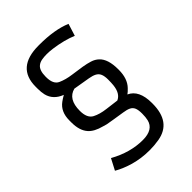

<svg xmlns="http://www.w3.org/2000/svg" viewBox="-249 -869 1098 1098"><g transform="rotate(-45 300.0 -319.5)"><path d="M93.8 -601.6Q93.8 -756.3 272 -756.3H278.8Q401.4 -756.3 481 -722.7L458 -648.9Q399.4 -673.8 317.4 -685.1Q292 -688.5 269.8 -688.5Q247.6 -688.5 229.5 -685.1Q211.4 -681.6 199.2 -671.9Q174.8 -653.3 174.8 -601.6V-597.7Q174.8 -540 209.5 -524.4Q244.1 -508.8 290 -502.7Q335.9 -496.6 365.5 -491.7Q395 -486.8 419.4 -479.2Q443.8 -471.7 461.4 -455.1Q498.5 -420.9 498.5 -338.4V-333Q498.5 -262.7 460.9 -223.6Q444.8 -206.5 433.6 -199.2Q498.5 -169.9 498.5 -65.9V-60.5Q498.5 89.4 374 110.4Q336.4 116.7 299.3 116.7Q262.2 116.7 231.2 112.1Q200.2 107.4 171.9 99.6Q118.2 84 74.7 59.1L109.9 -8.3Q210.4 47.9 312 47.9Q396.5 47.9 411.1 -12.7Q416 -32.7 416 -62.3Q416 -91.8 409.2 -107.9Q402.3 -124 386.2 -131.8Q370.1 -139.6 343.5 -143.3Q316.9 -147 276.9 -153.8L253.9 -157.7Q229 -160.6 206.5 -168.5Q149.4 -183.1 124 -212.9Q93.8 -247.6 93.8 -312V-329.1Q93.8 -398.4 140.6 -432.6Q152.8 -441.9 174.8 -454.6Q113.3 -478 99.1 -534.2Q93.8 -555.7 93.8 -584.5ZM242.7 -437Q174.8 -419.9 174.8 -325.2Q174.8 -266.1 209.5 -248Q242.2 -231 290 -225.3Q337.9 -219.7 368.2 -215.3Q407.7 -232.4 414.1 -293Q416 -311.5 416 -337.9Q416 -364.3 409.2 -381.1Q402.3 -397.9 386.2 -406.7Q370.1 -415.5 343.8 -419.9Z"/></g></svg>

Font: Armata
Style: Regular
Weight: 400
Designer: Viktoriya Grabowska
Foundry: Viktoriya Grabowska
Version: Version 1.002